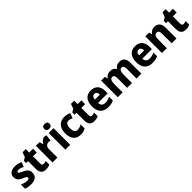

<svg xmlns="http://www.w3.org/2000/svg" viewBox="500 -2623 4487 4487"><g transform="rotate(-45 2744.0 -379.0)"><path d="M428 -165C428 -256 380 -298 294 -337C209 -375 191 -385 191 -410C191 -431 210 -443 245 -443C282 -443 333 -426 378 -403L422 -515C363 -544 307 -560 242 -560C117 -560 38 -504 38 -401C38 -315 82 -269 167 -232C254 -194 274 -180 274 -155C274 -128 253 -115 207 -115C160 -115 93 -132 39 -159V-21C93 2 147 10 216 10C359 10 428 -57 428 -165Z M759 -121C725 -121 706 -142 706 -183V-425H832V-550H706V-663H601L559 -547L481 -498V-425H545V-175C545 -37 607 10 709 10C764 10 803 -1 839 -18V-138C812 -128 786 -121 759 -121Z M1221 -560C1160 -560 1108 -513 1081 -460H1073L1049 -550H928V0H1089V-276C1088 -370 1145 -402 1203 -402C1230 -402 1247 -399 1260 -396L1275 -553C1260 -557 1239 -560 1221 -560Z M1431 -768C1380 -768 1345 -748 1345 -689C1345 -632 1381 -611 1431 -611C1481 -611 1518 -632 1518 -689C1518 -747 1482 -768 1431 -768ZM1511 -550H1351V0H1511Z M1866 10C1930 10 1980 -6 2021 -35V-166C1978 -138 1929 -122 1879 -122C1817 -122 1780 -169 1780 -273C1780 -376 1817 -429 1878 -429C1916 -429 1952 -417 1990 -398L2036 -521C1991 -545 1937 -560 1875 -560C1717 -560 1617 -459 1617 -272C1617 -77 1710 10 1866 10Z M2358 -121C2324 -121 2305 -142 2305 -183V-425H2431V-550H2305V-663H2200L2158 -547L2080 -498V-425H2144V-175C2144 -37 2206 10 2308 10C2363 10 2402 -1 2438 -18V-138C2411 -128 2385 -121 2358 -121Z M2747 -559C2597 -559 2504 -462 2504 -271C2504 -84 2604 10 2765 10C2845 10 2899 -2 2949 -29V-152C2894 -123 2846 -111 2784 -111C2707 -111 2667 -154 2665 -231H2980V-309C2980 -470 2893 -559 2747 -559ZM2752 -443C2804 -443 2832 -402 2832 -338H2667C2671 -411 2704 -443 2752 -443Z M3689 -560C3623 -560 3572 -532 3540 -481H3533C3507 -529 3461 -560 3386 -560C3313 -560 3261 -529 3234 -480H3228L3206 -550H3083V0H3243V-252C3243 -367 3262 -427 3328 -427C3372 -427 3393 -392 3393 -312V0H3553V-268C3553 -372 3574 -427 3637 -427C3681 -427 3703 -394 3703 -312V0H3863V-359C3863 -497 3803 -560 3689 -560Z M4209 -559C4059 -559 3966 -462 3966 -271C3966 -84 4066 10 4227 10C4307 10 4361 -2 4411 -29V-152C4356 -123 4308 -111 4246 -111C4169 -111 4129 -154 4127 -231H4442V-309C4442 -470 4355 -559 4209 -559ZM4214 -443C4266 -443 4294 -402 4294 -338H4129C4133 -411 4166 -443 4214 -443Z M4848 -560C4779 -560 4727 -531 4696 -478H4689L4668 -550H4545V0H4705V-253C4705 -371 4725 -427 4796 -427C4846 -427 4865 -388 4865 -313V0H5025V-359C5025 -495 4956 -560 4848 -560Z M5383 -121C5349 -121 5330 -142 5330 -183V-425H5456V-550H5330V-663H5225L5183 -547L5105 -498V-425H5169V-175C5169 -37 5231 10 5333 10C5388 10 5427 -1 5463 -18V-138C5436 -128 5410 -121 5383 -121Z"/></g></svg>

Font: Noto Sans Lao Looped SemiCondensed ExtraBold
Style: Regular
Weight: 800
Width: 4
Designer: Mark Frömberg, Ben Mitchell
Foundry: The Fontpad Ltd
Version: Version 1.002